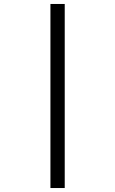

<svg xmlns="http://www.w3.org/2000/svg" viewBox="-20 -812 580 967"><path d="M234 -792H306V135H234Z"/></svg>

Font: hexlgurmukhi05
Style: Book
Weight: 400
Designer: Jelle Bosma - Monotype Design Team
Foundry: Monotype Imaging Inc.
Version: Version 2.003